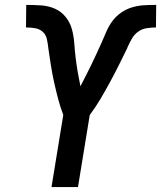

<svg xmlns="http://www.w3.org/2000/svg" viewBox="-20 -763 657 783"><path d="M190 0 238 -294Q226 -326 217 -360Q208 -394 200.5 -428Q193 -462 187.5 -497Q182 -532 177 -567V-568Q175 -586 171 -604Q167 -622 154 -633.5Q141 -645 123 -648Q105 -651 86 -651L87 -743Q118 -743 148 -741Q178 -739 204 -727.5Q230 -716 248 -693.5Q266 -671 273.5 -643Q281 -615 283 -585.5Q285 -556 288.5 -527Q292 -498 297 -469Q302 -440 308 -411Q319 -433 330.5 -455Q342 -477 352.5 -499Q363 -521 373.5 -543.5Q384 -566 394 -588.5Q404 -611 413.5 -633.5Q423 -656 438 -676.5Q453 -697 474 -711.5Q495 -726 518.5 -733Q542 -740 565.5 -741.5Q589 -743 613 -743H617L616 -651Q597 -651 578 -648Q559 -645 543 -633.5Q527 -622 517 -604Q507 -586 499 -568V-567Q482 -532 464.5 -497Q447 -462 428.5 -428Q410 -394 390 -360Q370 -326 346 -294L298 0Z"/></svg>

Font: Iosevka Aile Semibold
Style: Italic
Weight: 600
Italic angle: -9°
Designer: Belleve Invis
Foundry: Belleve Invis
Version: Version 31.1.0; ttfautohint (v1.8.4)